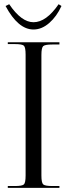

<svg xmlns="http://www.w3.org/2000/svg" viewBox="-20 -906 323 926"><path d="M6.8 -877 24.4 -885.7Q83 -798.8 141.6 -798.8Q203.1 -798.8 262.7 -885.7L276.4 -877Q253.9 -827.1 217.8 -795.4Q181.6 -763.7 141.6 -763.7Q67.4 -763.7 6.8 -877ZM17.6 0V-8.8H51.8Q86.9 -8.8 95.2 -16.6Q103.5 -24.4 103.5 -59.6V-642.6Q103.5 -677.7 95.2 -685.5Q86.9 -693.4 51.8 -693.4H17.6V-702.1H266.6V-691.4H232.4Q197.3 -691.4 188.5 -683.6Q179.7 -675.8 179.7 -640.6V-59.6Q179.7 -24.4 188.5 -16.6Q197.3 -8.8 232.4 -8.8H266.6V0Z"/></svg>

Font: FoglihtenNo07
Style: Regular
Weight: 500
Designer: gluk (gluksza@wp.pl)
Foundry: gluk (gluksza@wp.pl)
Version: Version 0.871